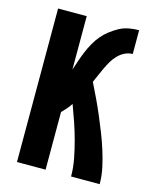

<svg xmlns="http://www.w3.org/2000/svg" viewBox="-111 -812 722 888"><g transform="rotate(15 250.0 -367.5)"><path d="M56 0V-735H193V-479Q201 -502 208.5 -525Q216 -548 225.5 -570.5Q235 -593 247 -614.5Q259 -636 274.5 -654.5Q290 -673 309.5 -688Q329 -703 350 -714.5Q371 -726 395.5 -730.5Q420 -735 444 -735V-621Q424 -621 406 -612Q388 -603 374 -588.5Q360 -574 350 -557Q340 -540 331.5 -522Q323 -504 315 -485.5Q307 -467 299 -449Q317 -413 334 -377Q351 -341 366.5 -304.5Q382 -268 396.5 -231Q411 -194 423 -156Q435 -118 443.5 -79Q452 -40 452 0H315Q315 -42 307 -83.5Q299 -125 288 -166Q277 -207 263.5 -246.5Q250 -286 235 -326Q226 -312 215 -299.5Q204 -287 193 -276V0Z"/></g></svg>

Font: Iosevka Curly Heavy
Style: Regular
Weight: 900
Monospace: yes
Designer: Belleve Invis
Foundry: Belleve Invis
Version: Version 22.1.2; ttfautohint (v1.8.4)